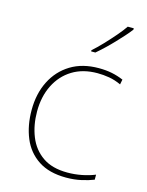

<svg xmlns="http://www.w3.org/2000/svg" viewBox="-117 -838 706 921"><g transform="rotate(15 236.0 -378.0)"><path d="M302 10Q218 10 164 -25.5Q110 -61 84.5 -122.5Q59 -184 59 -261Q59 -342 90.5 -404.5Q122 -467 180 -502.5Q238 -538 319 -538Q355 -538 384.5 -532Q414 -526 442 -514L437 -489Q407 -503 377.5 -508Q348 -513 319 -513Q247 -513 195 -481Q143 -449 114.5 -392Q86 -335 86 -261Q86 -193 108.5 -137Q131 -81 178.5 -48Q226 -15 302 -15Q338 -15 373.5 -22Q409 -29 438 -41V-16Q413 -6 378 2Q343 10 302 10ZM431 -759Q418 -742 400.5 -722.5Q383 -703 363.5 -682.5Q344 -662 323.5 -642.5Q303 -623 283 -606H262V-612Q285 -632 311.5 -660Q338 -688 362.5 -716.5Q387 -745 401 -766H431Z"/></g></svg>

Font: Noto Sans Cham Thin
Style: Regular
Weight: 250
Version: Version 2.002